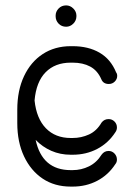

<svg xmlns="http://www.w3.org/2000/svg" viewBox="-20 -687 488 711"><path d="M410 -419Q414 -414 414 -406Q414 -394 405 -385Q396 -376 383 -376Q362 -376 355 -394Q341 -426 314 -440.5Q287 -455 249 -455H242Q184 -455 149 -419.5Q114 -384 108 -315Q115 -248 150 -212Q185 -176 242 -176H249Q281 -176 309.5 -189Q338 -202 356 -233Q366 -246 382 -246Q395 -246 404 -237Q413 -228 413 -215Q413 -205 407 -197Q381 -157 340 -135.5Q299 -114 249 -114H242Q203 -114 170 -128.5Q137 -143 112 -169Q136 -57 242 -57H249Q281 -57 309.5 -71Q338 -85 356 -114Q366 -128 382 -128Q395 -128 404 -118.5Q413 -109 413 -96Q413 -86 407 -79Q381 -39 340 -17.5Q299 4 249 4H242Q182 4 138 -25.5Q94 -55 69 -108Q44 -161 44 -231V-281Q44 -352 69 -405Q94 -458 138.5 -487Q183 -516 242 -516H249Q307 -516 348.5 -492Q390 -468 410 -419ZM186 -629Q186 -644 197 -655.5Q208 -667 225 -667Q240 -667 251.5 -655.5Q263 -644 263 -629V-627Q263 -611 251.5 -599.5Q240 -588 225 -588Q208 -588 197 -599.5Q186 -611 186 -627Z"/></svg>

Font: Libertine Sup Medium
Style: Regular
Weight: 500
Designer: Bastien Sozeau
Foundry: NBR — Bastien Sozeau
Version: Version 2.003; ttfautohint (v1.8.4.7-5d5b);gftools[0.9.33]